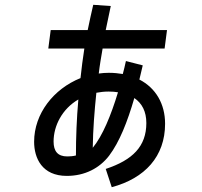

<svg xmlns="http://www.w3.org/2000/svg" viewBox="-20 -696 840 799"><path d="M574 -424 504 -442C500 -424 496 -406 491 -388C473 -391 454 -393 433 -393C419 -393 405 -392 391 -390C395 -425 401 -459 407 -494H665L675 -571H420C427 -604 434 -637 441 -671L368 -676C360 -641 352 -606 345 -571H191L181 -494H331C325 -453 319 -412 315 -371C203 -326 122 -223 122 -106C122 -38 155 36 258 36C333 36 394 4 434 -48C477 -105 510 -188 539 -288C571 -266 589 -232 589 -184C589 -87 532 -30 420 7L445 83C583 46 667 -45 667 -181C667 -264 628 -330 560 -365C565 -384 569 -404 574 -424ZM432 -315C446 -315 459 -314 471 -312C442 -216 407 -131 366 -81C367 -156 373 -233 381 -310C397 -313 414 -315 432 -315ZM203 -107C203 -173 239 -243 306 -282C299 -202 296 -123 296 -49C284 -46 272 -45 260 -45C220 -45 203 -67 203 -107Z"/></svg>

Font: Smiley Sans Oblique
Style: Regular
Weight: 400
Italic angle: -8°
Designer: oooooohmygosh, Nagisa Chen, Janine Sui, Heda Shi, Jian Li
Foundry: atelierAnchor
Version: Version 2.0.1